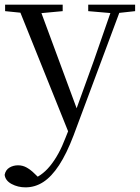

<svg xmlns="http://www.w3.org/2000/svg" viewBox="-30 -536 602 827"><path d="M80 271Q47 271 20 256.5Q-7 242 -10 217Q-6 196 10.5 186Q27 176 48 176Q68 176 85.5 186Q103 196 120 213L149 241L117 257L97 240Q147 226 185.5 179Q224 132 252 58L281 -15L285 -28L374 -274L458 -516H497L287 47Q257 126 224.5 175.5Q192 225 156.5 248Q121 271 80 271ZM272 51 44 -516H135L304 -59L310 -46ZM-8 -488V-516H240V-488L133 -478H91ZM350 -488V-516H552V-488L470 -479H455Z"/></svg>

Font: Noto Serif KR
Style: Regular
Weight: 400
Designer: Ryoko NISHIZUKA  (kana & ideographs); Frank Grießhammer (Latin, Greek & Cyrillic); Wenlong ZHANG  (bopomofo); Sandoll Co
Foundry: Adobe
Version: Version 2.003-H1;hotconv 1.1.1;makeotfexe 2.6.0